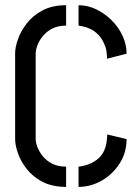

<svg xmlns="http://www.w3.org/2000/svg" viewBox="-20 -726 547 751"><path d="M238.6 5Q184 5 145.9 -15Q107.8 -35 84.2 -65.5Q60.6 -96 49.9 -127.5Q39.2 -159 39.2 -181V-518Q39.2 -541 50.2 -572.5Q61.2 -604 84.5 -634.3Q107.8 -664.6 145.9 -685.1Q184 -705.6 238.6 -705.6V-625.8Q206 -625.8 183.3 -613.6Q160.6 -601.4 146.5 -583.6Q132.4 -565.8 126 -548Q119.6 -530.2 119.6 -518V-181Q119.6 -168.8 126.3 -151Q133 -133.2 147.1 -115.4Q161.2 -97.6 183.9 -85.9Q206.6 -74.2 238.6 -74.2ZM287.2 5V-74.2Q305 -75.6 326.4 -83.3Q347.8 -91 366.1 -107.4Q384.4 -123.8 392.2 -149.8Q395 -157.8 396.4 -166.9Q397.8 -176 398.4 -183.8Q399 -189.2 399.3 -193.7Q399.6 -198.2 399.6 -200L475.2 -182Q475.2 -129 447.9 -86.5Q420.6 -44 377.8 -19.5Q335 5 287.2 5ZM398.4 -496.2Q398.4 -500.2 398.4 -504.3Q398.4 -508.4 397.8 -512.4Q397.2 -519.6 396.1 -527.5Q395 -535.4 392.2 -542.8Q382 -571.6 366.4 -588.2Q350.8 -604.8 334.3 -612.4Q317.8 -620 304.7 -622.7Q291.6 -625.4 287.2 -625.8V-705.6Q322.8 -705.6 356.2 -689.6Q389.6 -673.6 416.6 -646.8Q443.6 -620 459.4 -586Q475.2 -552 475.2 -516Z"/></svg>

Font: Stick No Bills ExtraLight
Style: Regular
Weight: 200
Designer: Kosala Senevirathne, Siva Puranthara, Lasantha Premarathna, Tharique Azeez
Foundry: mooniak
Version: Version 2.000